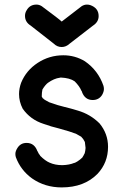

<svg xmlns="http://www.w3.org/2000/svg" viewBox="-20 -791 516 837"><path d="M171 -412H172V-413ZM167 -363Q166 -363 166 -364ZM249 26Q176 26 120 -13Q70 -49 49 -106Q47 -113 47 -120Q47 -132 56 -146Q70 -168 96 -168Q130 -168 143 -132Q144 -132 144 -131Q148 -121 155 -113V-112Q177 -90 196 -82Q220 -71 252 -71Q283 -72 304 -81H306Q317 -86 329 -95.5Q341 -105 341 -108Q344 -112 346 -117Q351 -122 353 -146L350 -172Q344 -185 334 -195L311 -208Q309 -208 305 -210Q291 -216 237 -231Q203 -239 170 -251Q113 -269 79 -317Q63 -348 63 -381Q63 -405 72 -430Q94 -484 144.5 -517Q195 -550 256 -550Q307 -550 350 -524Q408 -484 431 -417Q433 -410 433 -403Q433 -391 425 -377Q411 -355 384 -355Q350 -355 337 -391Q337 -395 335 -395Q327 -415 305 -437H304Q285 -451 245 -453Q243 -452 240 -452Q216 -449 189 -430Q178 -422 165 -401Q162 -388 162 -370L168 -360L167 -363L172 -358Q181 -352 190 -348Q192 -346 195 -345Q198 -344 201 -343Q231 -332 260.5 -325Q290 -318 319 -309Q374 -293 414 -253Q451 -208 451 -151Q451 -82 405 -33Q347 26 249 26ZM249 -586Q229 -586 214 -601L113 -680Q89 -695 89 -722Q89 -735 96 -746Q110 -771 139 -771Q151 -771 162 -764Q239 -707 249 -697Q250 -698 336 -764Q347 -771 359 -771Q366 -771 373 -769Q410 -756 410 -721Q410 -695 385 -679L284 -601Q268 -586 249 -586Z"/></svg>

Font: Bad Comic
Style: Regular
Weight: 400
Designer: GGBotNet
Foundry: f0n7
Version: 0.9